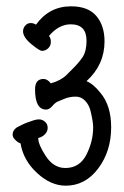

<svg xmlns="http://www.w3.org/2000/svg" viewBox="-20 -589 392 608"><path d="M332 -186Q332 -110 291 -55.5Q250 -1 188 -1Q141 -1 97.5 -41Q54 -81 45 -135L38 -138Q32 -142 26 -148.5Q20 -155 20 -163Q20 -175 31 -184L36 -187Q42 -190 50 -194Q58 -198 67.5 -201.5Q77 -205 86.5 -208Q96 -211 103 -211Q114 -211 122.5 -203.5Q131 -196 131 -184Q131 -173 122.5 -164Q114 -155 101 -152Q101 -131 125.5 -94Q150 -57 187 -57Q232 -57 253.5 -99Q275 -141 275 -186Q275 -194 273 -207Q271 -220 266.5 -238.5Q262 -257 249.5 -270Q237 -283 220 -283Q210 -283 202.5 -281.5Q195 -280 191.5 -279Q188 -278 177.5 -273.5Q167 -269 162 -267Q155 -264 145.5 -253Q136 -242 126 -242Q91 -242 91 -306Q91 -339 118 -339Q130 -339 141 -325Q173 -334 191 -352L201 -362Q231 -391 242.5 -409.5Q254 -428 254 -460Q254 -512 204 -512Q166 -512 135 -475Q141 -469 141 -456Q141 -444 132.5 -436Q124 -428 113 -428Q105 -428 79 -449.5Q53 -471 53 -490Q53 -500 60 -508Q67 -516 77 -516Q86 -516 94 -511Q136 -569 205 -569Q259 -569 285 -538.5Q311 -508 311 -458Q311 -384 254 -332Q276 -323 298 -295Q332 -255 332 -186ZM31 -184Z"/></svg>

Font: Because We Build
Style: Regular
Weight: 400
Designer: Liz Wetzel, Aaron Williamson, Russ McMullin
Foundry: Red Hat
Version: Version 1.000